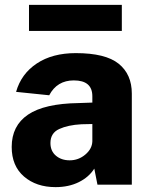

<svg xmlns="http://www.w3.org/2000/svg" viewBox="-20 -758 609 788"><path d="M28 -155Q28 -242 95 -287.5Q162 -333 303 -335L359 -337V-363Q359 -428 283 -428Q214 -428 182 -367L46 -381Q67 -455 131 -497.5Q195 -540 291 -540Q413 -540 467 -496.5Q521 -453 521 -374V0H380L367 -66Q345 -31 303.5 -10.5Q262 10 208 10Q129 10 78.5 -33.5Q28 -77 28 -155ZM359 -178V-249L314 -248Q259 -245 223 -228.5Q187 -212 187 -171Q187 -138 209.5 -119Q232 -100 266 -100Q302 -100 330 -123.5Q358 -147 359 -178ZM480 -631H99V-738H480Z"/></svg>

Font: Morrison
Style: Bold
Weight: 700
Designer: Pablo Impallari, Rodrigo Fuenzalida (Modified by Dan O. Williams)
Version: Version 0.03;June 6, 2019;FontCreator 11.5.0.2425 64-bit; tt